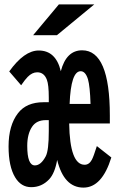

<svg xmlns="http://www.w3.org/2000/svg" viewBox="-20 -811 540 874"><path d="M248 -791H409.2L239.3 -650.9H130.9ZM202.1 -345.7V-366.7Q202.1 -425.3 193.4 -447.8Q180.7 -481.9 149.4 -481.9Q126.5 -481.9 106 -460.9Q95.2 -450.2 76.2 -422.9L22 -485.8Q90.3 -581.1 156.2 -581.1Q234.4 -581.1 256.8 -486.8Q281.7 -582 354 -582Q480 -582 480 -285.2V-249H294.9Q297.9 -61 365.2 -61Q385.7 -61 397.9 -83.5Q405.8 -97.7 420.9 -146L486.8 -94.2Q444.3 43 359.9 43Q271 43 240.2 -83Q229.5 -22 203.6 5.4Q169.9 41 122.1 41Q75.7 41 48.8 -3.9Q19 -53.2 19 -144.5Q19 -240.2 62 -295.9Q100.6 -345.7 178.2 -345.7ZM392.1 -337.9Q389.6 -418.5 380.4 -450.2Q369.1 -486.8 347.2 -486.8Q302.7 -486.8 296.9 -337.9ZM202.1 -264.2H189Q146 -264.2 126 -233.9Q104 -201.2 104 -147Q104 -58.1 138.7 -58.1Q166.5 -58.1 188.5 -100.1Q202.1 -126.5 202.1 -214.8Z"/></svg>

Font: BIZ UDGothic
Style: Bold
Weight: 700
Monospace: yes
Designer: TypeBank Co., Ltd.
Foundry: Morisawa Inc.
Version: Version 1.05